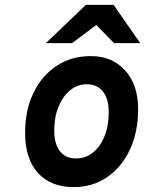

<svg xmlns="http://www.w3.org/2000/svg" viewBox="-20 -752 592 784"><path d="M281.5 12Q187 12 134.8 -46Q82.5 -104 82.5 -209.5Q82.5 -302 116.5 -372.5Q150.5 -443 211 -483Q271.5 -523 350.5 -523Q438.5 -523 491.2 -464.2Q544 -405.5 544 -307Q544 -213 510.5 -141.2Q477 -69.5 417.8 -28.8Q358.5 12 281.5 12ZM290.5 -105Q329.5 -105 359.8 -129.2Q390 -153.5 407 -196.2Q424 -239 424 -294Q424 -348 400.5 -378Q377 -408 334.5 -408Q296.5 -408 266.5 -383.5Q236.5 -359 219 -316.5Q201.5 -274 201.5 -220Q201.5 -164.5 224.5 -134.8Q247.5 -105 290.5 -105ZM167.5 -576 330.5 -732H444L552.5 -576H445.5L373 -650L274.5 -576Z"/></svg>

Font: Overpass
Style: Bold Italic
Weight: 700
Italic angle: -10°
Designer: Delve Withrington, Dave Bailey, Thomas Jockin
Foundry: Delve Fonts LLC
Version: Version 4.000; ttfautohint (v1.8.3)